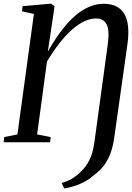

<svg xmlns="http://www.w3.org/2000/svg" viewBox="-30 -772 716 1042"><path d="M319 250.5 304.5 221.5Q333.5 213 359.8 198Q386 183 410.5 158Q435.5 135 454.8 97.5Q474 60 482.5 -1.5L554.5 -528.5Q565.5 -607 548.8 -639.5Q532 -672 490.5 -672Q456 -672 414.5 -649.8Q373 -627.5 325.5 -576.5Q278 -525.5 225 -438.5L171.5 -42.5L245 -28L242 0H-10L-7 -28L64.5 -42.5L154 -696.5L89.5 -710.5L92.5 -738.5L239.5 -751.5H248L266 -738.5L259 -688.5L229.5 -492Q282.5 -585 333 -642Q383.5 -699 433.2 -725.2Q483 -751.5 533 -751.5Q611.5 -751.5 644.2 -697.2Q677 -643 661.5 -531L590.5 -28Q583.5 24 568.5 63Q553.5 102 530 131Q506.5 160 472.5 184Q445.5 208.5 404 226.2Q362.5 244 319 250.5Z"/></svg>

Font: Merriweather 96pt
Style: Italic
Weight: 400
Italic angle: -7.8°
Version: Version 2.101